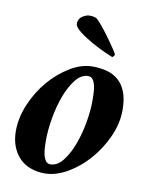

<svg xmlns="http://www.w3.org/2000/svg" viewBox="-77 -710 610 774"><g transform="rotate(10 228.0 -323.0)"><path d="M264 -411Q277 -411 284 -400.5Q291 -390 294 -375Q297 -360 297.5 -343Q298 -326 298 -314Q298 -275 289.5 -226.5Q281 -178 265 -135Q249 -92 226 -63Q203 -34 175 -34Q162 -34 155 -45Q148 -56 145 -71Q142 -86 141.5 -101.5Q141 -117 141 -126Q141 -168 149.5 -217.5Q158 -267 174 -310Q190 -353 213 -382Q236 -411 264 -411ZM275 -452Q230 -452 183.5 -424Q137 -396 99.5 -352Q62 -308 38.5 -252.5Q15 -197 15 -143Q15 -107 26 -79Q37 -51 56 -32Q75 -13 101.5 -3.5Q128 6 159 6Q204 6 251.5 -21.5Q299 -49 337 -92.5Q375 -136 399.5 -190.5Q424 -245 424 -299Q424 -344 412.5 -373.5Q401 -403 380.5 -420.5Q360 -438 333 -445Q306 -452 275 -452ZM346 -503Q348 -505 351 -507.5Q354 -510 355 -515Q354 -519 343 -535.5Q332 -552 317 -573Q302 -594 285.5 -614.5Q269 -635 258 -645Q255 -648 246 -650Q237 -652 227 -652Q214 -652 198 -641.5Q182 -631 182 -611Q182 -598 205 -580Q228 -562 257.5 -545.5Q287 -529 313.5 -517Q340 -505 346 -503Z"/></g></svg>

Font: Vermiglione
Style: Italic
Weight: 400
Italic angle: -11°
Version: Version 1.105